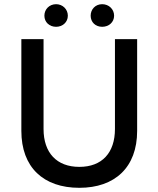

<svg xmlns="http://www.w3.org/2000/svg" viewBox="-20 -887 757 917"><path d="M248 -759C279 -759 304 -781 304 -812C304 -843 279 -867 248 -867C216 -867 192 -843 192 -812C192 -781 216 -759 248 -759ZM468 -759C500 -759 525 -781 525 -812C525 -843 500 -867 468 -867C436 -867 413 -843 413 -812C413 -781 436 -759 468 -759ZM359 10C528 10 635 -87 635 -262V-700H529V-271C529 -157 467 -90 359 -90C251 -90 188 -157 188 -271V-700H82V-262C82 -88 187 10 359 10Z"/></svg>

Font: Fixel Display Medium
Style: Regular
Weight: 500
Designer: AlfaBravo + MacPaw
Foundry: Kyrylo Tkachov, Marchela Mozhyna, Serhii Makarenko, Maria Weinstein, Zakhar Kryvoshyya
Version: Version 1.211